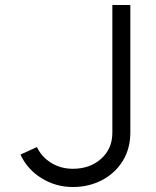

<svg xmlns="http://www.w3.org/2000/svg" viewBox="-20 -742 624 769"><path d="M272 7Q203 7 146 -28.5Q89 -64 62 -123L128 -153Q146 -114 184.5 -90Q223 -66 272 -66Q340 -66 385 -106Q430 -146 430 -211V-722H502V-211Q502 -146 471 -96.5Q440 -47 387.5 -20Q335 7 272 7Z"/></svg>

Font: SUIT
Style: Regular
Weight: 400
Designer: Sunn Youn; Korean Glyphs from Source Han Sans (Sandoll Communications; Soo-young Jang, Joo-yeon Kang)
Foundry: Sunn
Version: Version 1.140